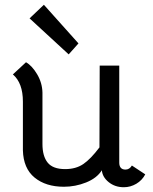

<svg xmlns="http://www.w3.org/2000/svg" viewBox="-20 -775 640 805"><path d="M248 8Q172 8 125 -30.5Q78 -69 76 -145V-349Q76 -427 34 -463L89 -514Q114 -500 135.5 -464Q157 -428 158 -387V-171Q158 -120 180 -93Q202 -66 253 -66Q298 -66 329 -87Q360 -108 397 -157L398 -500H480V-93Q480 -79 486.5 -71.5Q493 -64 506 -64Q523 -64 533 -81L589 -44Q576 -19 551.5 -4.5Q527 10 499 10Q462 10 435.5 -11.5Q409 -33 407 -62V-61Q386 -28 341 -10Q296 8 248 8ZM104 -698 164 -755 309 -593 268 -547Z"/></svg>

Font: Bellota
Style: Bold
Weight: 700
Designer: Kemie Guaida
Foundry: Kemie Guaida
Version: Version 4.001